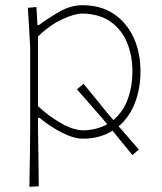

<svg xmlns="http://www.w3.org/2000/svg" viewBox="-20 -524 622 738"><path d="M93 194Q94 137.5 94.8 84.5Q95.5 31.5 96 -29V-342Q94 -377.5 91.8 -416.8Q89.5 -456 87 -494L120 -497L124 -428H130Q165.5 -454.5 208.8 -479.2Q252 -504 297 -504Q366.5 -504 416.5 -471Q466.5 -438 493.2 -380.2Q520 -322.5 520 -249Q520 -185 499 -129.5Q478 -74 436 -38.5Q453.5 -18.5 473 4Q492.5 26.5 513.5 51L489 72Q468 46.5 448.8 23Q429.5 -0.5 412.5 -21.5Q389.5 -7 361 1Q332.5 9 299 9Q263 9 216.2 -15.2Q169.5 -39.5 132 -71H126V-29Q127 31.5 127.8 83.5Q128.5 135.5 129 192ZM299 -23Q352 -24 392 -46.5L370.5 -72.5Q350 -96 326.2 -123.2Q302.5 -150.5 276 -180.5L301 -202Q326.5 -171 349.2 -143.2Q372 -115.5 392 -90.5L415.5 -62.5Q453.5 -94 471.2 -143.2Q489 -192.5 489 -249Q489 -310.5 468.2 -360.5Q447.5 -410.5 405 -440.5Q362.5 -470.5 297 -472Q265 -471.5 217.8 -449.2Q170.5 -427 126 -384V-116Q163 -81 210.5 -52.8Q258 -24.5 299 -23Z"/></svg>

Font: Commissioner Loud Thin
Style: Regular
Weight: 100
Designer: Kostas Bartsokas
Foundry: Kostas Bartsokas
Version: Version 1.000; ttfautohint (v1.8.3)